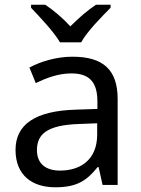

<svg xmlns="http://www.w3.org/2000/svg" viewBox="-20 -786 601 816"><path d="M235 -606H325C349 -651 412 -715 450 -753V-766H388C353 -743 315 -710 279 -674C246 -710 207 -743 172 -766H112V-753C148 -715 209 -651 235 -606ZM288 -545C218 -545 152 -524 105 -499L132 -433C176 -454 227 -474 283 -474C353 -474 394 -444 394 -355V-323L303 -320C128 -315 46 -256 46 -149C46 -40 118 10 215 10C305 10 348 -17 395 -76H399L416 0H480V-365C480 -490 418 -545 288 -545ZM314 -259 393 -262V-214C393 -110 325 -61 235 -61C177 -61 137 -88 137 -148C137 -216 180 -254 314 -259Z"/></svg>

Font: Noto Sans Mahajani
Style: Regular
Weight: 400
Designer: Monotype Design Team
Foundry: Monotype Imaging Inc.
Version: Version 2.003